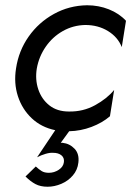

<svg xmlns="http://www.w3.org/2000/svg" viewBox="-20 -490 504 730"><path d="M120 -230Q113 -188 125.5 -150.5Q138 -113 167.5 -89.5Q197 -66 242 -66Q296 -65 341.5 -90Q387 -115 414 -148L398 -48Q369 -23 328 -7.5Q287 8 243 9L211 53H218Q245 56 263.5 75.5Q282 95 278 128Q275 156 257 177Q239 198 213 209Q187 220 161 220Q134 220 115 210Q96 200 77 181L116 143Q128 154 138.5 160.5Q149 167 166 167Q186 167 203.5 155.5Q221 144 223 126Q225 110 213.5 100.5Q202 91 182 91Q170 90 153 95Q136 100 121 108L190 5Q137 -6 100.5 -40.5Q64 -75 48 -124.5Q32 -174 41 -230Q51 -297 89 -351Q127 -405 185 -437Q243 -469 311 -470Q355 -470 394 -454.5Q433 -439 459 -411L443 -311Q428 -349 390.5 -372Q353 -395 304 -395Q258 -394 219 -372Q180 -350 154 -312.5Q128 -275 120 -230Z"/></svg>

Font: Jost*
Style: Italic
Weight: 400
Italic angle: -10°
Version: Version 3.7